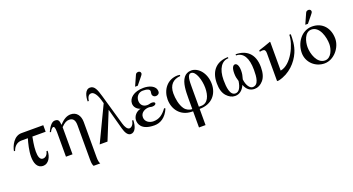

<svg xmlns="http://www.w3.org/2000/svg" viewBox="-55 -1388 4243 2311"><g transform="rotate(-20 2066.5 -233.0)"><path d="M442 -366V-450H162C66 -450 15 -343 3 -276H18C36 -330 77 -366 132 -366H214C197 -309 174 -219 174 -142C174 -67 196 10 277 10C343 10 386 -64 386 -143H371C362 -98 335 -73 302 -73C261 -73 249 -123 249 -182C249 -254 267 -339 272 -366Z M929 217C918 199 913 171 913 132V-319C913 -400 871 -460 795 -460C749 -460 703 -438 651 -379H650C644 -436 636 -455 590 -455C547 -455 512 -398 487 -345L501 -339C510 -358 528 -388 549 -388C557 -388 569 -379 569 -313V0H653V-348C697 -392 723 -405 756 -405C806 -405 829 -374 829 -308V131C829 186 836 202 844 217Z M1466 -137C1459 -79 1423 -59 1406 -59C1377 -59 1355 -97 1342 -142L1230 -532C1203 -626 1181 -683 1124 -683C1062 -683 1042 -601 1042 -536H1057C1066 -600 1090 -613 1117 -613C1149 -613 1183 -565 1203 -495L1216 -450L1001 0H1101L1245 -355L1317 -90C1333 -32 1358 11 1397 11C1451 11 1480 -53 1481 -137Z M1879 -145C1830 -77 1780 -40 1706 -40C1654 -40 1601 -71 1601 -129C1601 -192 1664 -217 1708 -217C1729 -217 1735 -211 1752 -211C1784 -211 1800 -224 1800 -237C1800 -248 1788 -258 1762 -258C1737 -258 1731 -249 1701 -249C1645 -249 1617 -288 1617 -334C1617 -386 1653 -431 1710 -431C1766 -431 1797 -418 1797 -391C1797 -381 1793 -376 1793 -357C1793 -332 1813 -315 1837 -315C1859 -315 1884 -329 1884 -357C1884 -435 1795 -460 1728 -460C1602 -460 1534 -397 1534 -329C1534 -287 1563 -249 1611 -235C1556 -226 1511 -176 1511 -122C1511 -83 1528 10 1701 10C1776 10 1848 -31 1893 -136ZM1639 -507H1673L1739 -588C1755 -607 1766 -621 1766 -633C1766 -653 1749 -662 1736 -662C1715 -662 1705 -654 1698 -639Z M2278 -18V-258C2278 -348 2278 -432 2328 -432C2389 -432 2428 -304 2428 -206C2428 -107 2395 -18 2308 -18ZM2194 -18C2160 -18 2121 -35 2097 -68C2058 -122 2044 -209 2044 -273C2044 -381 2102 -436 2194 -442V-457C2186 -459 2175 -460 2167 -460C2032 -460 1954 -350 1954 -229C1954 -102 2033 3 2170 9L2194 10V217H2278V10C2439 10 2518 -98 2518 -222C2518 -365 2428 -460 2339 -460C2297 -460 2265 -442 2244 -415C2197 -355 2194 -248 2194 -153Z M2909 -445C3002 -445 3053 -362 3053 -208C3053 -116 3045 -18 2969 -18C2934 -18 2896 -65 2887 -146C2899 -188 2905 -213 2905 -253C2905 -321 2883 -349 2860 -349C2837 -349 2815 -324 2815 -251C2815 -208 2821 -185 2833 -146C2821 -64 2793 -18 2748 -18C2678 -18 2667 -126 2667 -218C2667 -364 2728 -445 2811 -445V-460C2680 -460 2577 -384 2577 -209C2577 -138 2592 -84 2625 -46C2658 -9 2694 10 2734 10C2790 10 2832 -22 2860 -86C2884 -22 2926 10 2984 10C3026 10 3063 -9 3095 -46C3127 -83 3143 -137 3143 -211C3143 -386 3042 -460 2909 -460Z M3597 -460C3597 -336 3492 -113 3353 -90H3352V-456L3348 -460C3296 -441 3245 -423 3193 -407V-389C3210 -393 3228 -393 3235 -393C3257 -393 3268 -376 3268 -344V14H3291C3435 -19 3533 -126 3579 -232C3616 -317 3616 -399 3616 -460Z M4012 -191C4012 -125 3977 -22 3897 -22C3794 -22 3752 -161 3752 -244C3752 -313 3780 -428 3867 -428C3974 -428 4012 -276 4012 -191ZM4101 -228C4101 -358 4023 -460 3887 -460C3749 -460 3663 -329 3663 -202C3663 -82 3761 10 3880 10C4001 10 4101 -112 4101 -228ZM3819 -507H3853L3919 -588C3935 -607 3946 -621 3946 -633C3946 -653 3929 -662 3916 -662C3895 -662 3885 -654 3878 -639Z"/></g></svg>

Font: XITS Math
Style: Regular
Weight: 400
Designer: MicroPress Inc., with final additions and corrections provided by Coen Hoffman, Elsevier (retired)
Version: Version 1.302